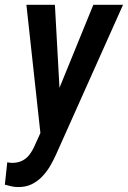

<svg xmlns="http://www.w3.org/2000/svg" viewBox="-53 -548 522 783"><path d="M138.2 -64 327.6 -528.3H448.7L176.3 80.6Q165 106 150.9 129.9Q136.7 153.8 117.9 173.1Q99.1 192.4 75 203.9Q50.8 215.3 20.5 214.8Q6.8 214.8 -6.3 211.9Q-19.5 209 -33.2 205.1L-23.4 113.8Q-19 114.7 -14.9 115.2Q-10.7 115.7 -6.8 116.2Q18.6 116.7 36.6 107.9Q54.7 99.1 67.1 82.8Q79.6 66.4 88.9 44.9ZM170.9 -528.3 192.9 -129.4 190.4 -6.3 113.8 13.2 54.7 -528.3Z"/></svg>

Font: Roboto Condensed Medium
Style: Italic
Weight: 500
Italic angle: -12°
Designer: Christian Robertson
Foundry: Google
Version: Version 3.0; 2020